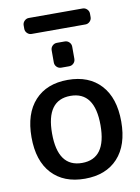

<svg xmlns="http://www.w3.org/2000/svg" viewBox="-98 -988 759 1041"><g transform="rotate(-10 281.5 -467.5)"><path d="M150.4 -284.2Q150.4 -98.6 283.7 -98.6Q417 -98.6 417 -283.2Q417 -467.8 283.7 -467.8Q150.4 -467.8 150.4 -284.2ZM134.8 -835Q121.1 -835 110.8 -845.2Q100.6 -855.5 100.6 -869.1V-888.7Q100.6 -902.3 110.8 -912.6Q121.1 -922.9 134.8 -922.9H431.6Q445.3 -922.9 455.6 -912.6Q465.8 -902.3 465.8 -888.7V-869.1Q465.8 -855.5 455.6 -845.2Q445.3 -835 431.6 -835ZM261.7 -627Q247.1 -627 236.8 -637.2Q226.6 -647.5 226.6 -662.1V-728.5Q226.6 -743.2 236.8 -753.4Q247.1 -763.7 261.7 -763.7H304.7Q319.3 -763.7 329.6 -753.4Q339.8 -743.2 339.8 -728.5V-662.1Q339.8 -647.5 329.6 -637.2Q319.3 -627 304.7 -627ZM37.1 -283.2Q37.1 -413.1 102.5 -484.4Q168 -555.7 284.2 -555.7Q400.4 -555.7 465.8 -484.4Q531.2 -413.1 531.2 -283.2Q531.2 -153.3 465.8 -82.5Q400.4 -11.7 284.2 -11.7Q168 -11.7 102.5 -82.5Q37.1 -153.3 37.1 -283.2Z"/></g></svg>

Font: Gen Jyuu GothicL Medium
Style: Regular
Weight: 500
Designer: [Source Han Sans]
Ryoko NISHIZUKA  (kana & ideographs); Paul D. Hunt (Latin, Greek & Cyrillic); Wenlong ZHANG  (bopomofo
Version: Version 1.002.20150607